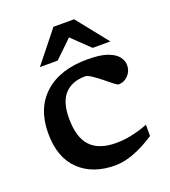

<svg xmlns="http://www.w3.org/2000/svg" viewBox="-136 -831 833 942"><g transform="rotate(-20 281.0 -360.5)"><path d="M353 -525Q420 -525 457.8 -511Q495.5 -497 511.2 -475.8Q527 -454.5 527 -432.5Q527 -401 506 -379Q485 -357 456 -357Q450 -357 432 -371.2Q414 -385.5 391.2 -404Q368.5 -422.5 347.2 -436.5Q326 -450.5 314 -450.5Q246 -450.5 207.8 -410.2Q169.5 -370 169.5 -283.5Q169.5 -184 213.2 -137.5Q257 -91 346.5 -91Q387.5 -91 428.5 -99.8Q469.5 -108.5 513.5 -125V-66.5Q395.5 11 305 11Q188 11 118.2 -55.8Q48.5 -122.5 48.5 -249.5Q48.5 -379.5 128.8 -452.2Q209 -525 353 -525ZM121.5 -569 251.5 -732H359.5L489.5 -569H397L305.5 -657L214 -569Z"/></g></svg>

Font: Newsreader 6pt Medium
Style: Regular
Weight: 500
Designer: Hugues Gentile
Foundry: Production Type
Version: Version 1.003; ttfautohint (v1.8.3)